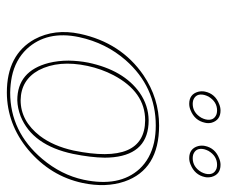

<svg xmlns="http://www.w3.org/2000/svg" viewBox="-72 -588 670 566"><g transform="rotate(90 263.0 -305.0)"><path d="M410.2 -574.2Q416.5 -604.5 447.3 -616.2Q456.5 -620.1 465.8 -620.1Q494.1 -620.1 501.5 -593.8Q503.9 -583.5 502 -574.2Q495.6 -543.9 464.8 -531.7Q455.6 -527.8 446.3 -527.8Q418 -527.8 410.6 -554.2Q408.2 -564.5 410.2 -574.2ZM250 -574.2Q256.3 -604.5 287.1 -616.2Q296.4 -620.1 305.7 -620.1Q334 -620.1 341.8 -593.8Q344.2 -583.5 341.8 -574.2Q335.4 -543.9 304.7 -531.7Q295.4 -527.8 286.1 -527.8Q257.8 -527.8 250.5 -554.2Q248 -564.5 250 -574.2ZM334.5 -397.9Q251 -397.9 201.7 -304.7Q183.1 -269 174.3 -228Q156.2 -143.1 187 -84Q215.8 -31.7 275.4 -30.8Q336.4 -30.8 380.4 -87.4Q410.6 -127 423.8 -187Q466.8 -397 334.5 -397.9ZM79.6 -205.1Q105.5 -326.7 201.2 -392.6Q269.5 -439 350.1 -439Q480 -439 515.1 -336.9Q533.7 -281.7 519.5 -213.9Q499.5 -119.1 421.4 -53.2Q346.2 9.3 252.9 9.8Q141.1 9.8 95.7 -71.8Q64 -130.9 79.6 -205.1ZM419.9 -571.8Q414.6 -547.4 435.5 -539.6Q440.9 -538.1 446.3 -538.1Q472.2 -538.1 487.3 -563.5Q490.7 -570.3 492.2 -576.2Q497.6 -600.6 476.6 -608.4Q471.2 -609.9 465.8 -609.9Q439.9 -609.9 424.8 -584.5Q421.4 -577.6 419.9 -571.8ZM259.8 -571.8Q254.4 -547.4 275.4 -539.6Q280.8 -538.1 286.1 -538.1Q312 -538.1 327.1 -563.5Q330.6 -570.3 332 -576.2Q337.4 -600.6 316.4 -608.4Q311 -609.9 305.7 -609.9Q279.8 -609.9 264.6 -584.5Q261.2 -577.6 259.8 -571.8ZM334.5 -408.2Q432.1 -408.2 443.4 -305.2Q444.8 -292 444.8 -278.8Q444.3 -237.8 433.6 -185.1Q408.2 -65.4 322.8 -30.8Q298.3 -21.5 275.4 -21Q189.5 -21 165.5 -113.8Q158.7 -141.6 158.7 -172.4Q159.2 -202.1 164.6 -230Q186.5 -334.5 253.4 -381.8Q291 -407.7 334.5 -408.2ZM89.4 -203.1Q69.3 -108.4 124.5 -48.8Q156.7 -15.1 206.1 -4.9Q228.5 -0.5 252.9 0Q368.2 0 448.2 -94.2Q495.6 -150.4 509.8 -216.3Q532.2 -321.8 478 -381.3Q447.8 -413.6 399.4 -424.3Q376 -429.2 350.1 -429.2Q235.8 -429.2 157.7 -340.8Q106.4 -282.2 89.4 -203.1Z"/></g></svg>

Font: Linux Biolinum Outline O
Style: Italic
Weight: 400
Italic angle: -12°
Designer: Philipp H. Poll
Foundry: Philipp H. Poll
Version: Version 0.6.2